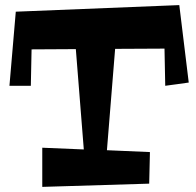

<svg xmlns="http://www.w3.org/2000/svg" viewBox="-20 -730 771 754"><path d="M568.8 -132.8 565.9 -8.8 146 3.9V-149.9L309.1 -143.1L277.8 -537.1L104 -536.1L101.1 -393.1H17.1L42 -684.1L684.1 -710L721.2 -405.8L628.9 -393.1L626 -539.1L432.1 -538.1L399.9 -140.1Z"/></svg>

Font: Peralta
Style: Regular
Weight: 400
Designer: Astigmatic (AOETI)
Foundry: Astigmatic (AOETI)
Version: Version 1.000